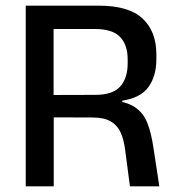

<svg xmlns="http://www.w3.org/2000/svg" viewBox="-20 -659 622 679"><path d="M543.5 0H439.5L422.5 -129.5Q418 -165 406.8 -190.2Q395.5 -215.5 372 -229.5Q348.5 -243.5 306.5 -243.5L140 -244V-323L317 -323.5Q378.5 -323.5 405 -353Q431.5 -382.5 431.5 -435V-449Q431.5 -500.5 404.5 -528.5Q377.5 -556.5 315 -556.5H138V-639H329Q435.5 -639 484.2 -593.5Q533 -548 533 -466.5V-450.5Q533 -390 505.2 -351.5Q477.5 -313 412.5 -303V-290L370.5 -304.5Q426 -300.5 456.2 -280.5Q486.5 -260.5 500.5 -225.5Q514.5 -190.5 522 -140.5ZM170 0H71V-639H169.5V-295.5L170 -258Z"/></svg>

Font: Anek Devanagari Medium
Style: Regular
Weight: 500
Designer: Kailash Malviya (Devanagari) & Yesha Goshar (Latin)
Foundry: Ek Type
Version: Version 1.003